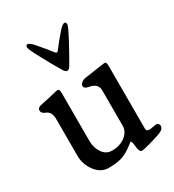

<svg xmlns="http://www.w3.org/2000/svg" viewBox="-170 -785 814 896"><g transform="rotate(-30 237.0 -337.0)"><path d="M225 -590Q245 -618 285 -664Q305 -686 315 -686Q324 -686 324 -673Q324 -663 290.5 -600.5Q257 -538 236 -503Q226 -485 216 -485Q206 -485 196 -503Q174 -539 140.5 -601Q107 -663 107 -673Q107 -686 116 -686Q126 -686 146 -664Q190 -613 207 -590Q216 -578 225 -590ZM311 -324Q311 -363 264 -370Q241 -374 241 -389Q241 -397 250 -404.5Q259 -412 270 -414Q283 -416 311 -420Q339 -424 358.5 -427Q378 -430 382 -430Q390 -430 392 -424.5Q394 -419 394 -403V-69Q394 -56 410 -56Q417 -56 433 -59Q449 -62 452 -62Q456 -62 460.5 -56.5Q465 -51 465 -46Q465 -30 447 -21Q433 -14 388 -1Q343 12 332 12Q321 12 318 -2Q316 -7 314.5 -20.5Q313 -34 312 -40Q307 -52 305.5 -51.5Q304 -51 292 -41Q259 -15 230.5 -5.5Q202 4 157 4Q115 4 86.5 -34Q58 -72 58 -118V-316Q58 -356 31 -366Q10 -374 10 -389Q10 -406 37 -410Q54 -413 75.5 -418Q97 -423 111 -426.5Q125 -430 129 -430Q137 -430 139 -424.5Q141 -419 141 -403V-151Q141 -113 160 -85.5Q179 -58 211 -58Q253 -58 282 -80Q311 -102 311 -135Z"/></g></svg>

Font: EB Garamond 08
Style: Regular
Weight: 400
Version: Version 0.016 ; ttfautohint (v1.5)